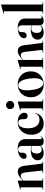

<svg xmlns="http://www.w3.org/2000/svg" viewBox="1279 -2061 792 3390"><g transform="rotate(-90 1675.0 -366.0)"><path d="M181.5 -442V-362L184.5 -364.5Q234 -409 270.2 -429Q306.5 -449 338 -449Q384 -449 409.5 -420.2Q435 -391.5 442.5 -330.5L480 -30.5Q482 -13.5 495 -11L519.5 -6.5Q524 -6 524 -3Q524 0 520 0H315Q310.5 0 310.5 -3Q310.5 -6 316 -7L344.5 -12Q360 -14.5 358 -30.5L325 -318.5Q319.5 -359 305.8 -377.5Q292 -396 264 -396Q230 -396 189 -359L181.5 -352V-27.5Q181.5 -14 193.5 -12L221 -7Q226 -6.5 226 -3Q226 0 222 0H20.5Q16.5 0 16.5 -3Q16.5 -5.5 21.5 -6.5L50 -12Q62 -14 62 -27V-392.5Q62 -399 55.5 -399H23Q18.5 -399 18.5 -402.5Q18.5 -404.5 22.5 -406L166 -446Q173 -448 176 -448Q181.5 -448 181.5 -442Z M540 -97Q540 -151.5 585 -184.8Q630 -218 728 -218Q749 -218 764.5 -215Q780 -212 793 -207V-368Q793 -442 735 -442Q703.5 -442 688.2 -426.5Q673 -411 673 -391V-350.5Q673 -326 655.2 -308.8Q637.5 -291.5 610 -291.5Q590.5 -291.5 577.8 -303.5Q565 -315.5 565 -339Q565 -365 586 -390.5Q607 -416 648 -432.5Q689 -449 749.5 -449Q831.5 -449 872.2 -414.8Q913 -380.5 913 -317.5V-58Q913 -25 934 -25Q943 -25 950 -30.5Q957 -36 959 -49Q959 -52 961.5 -52Q964 -52 964 -49Q964 -39.5 955.2 -25.8Q946.5 -12 927 -1.5Q907.5 9 875 9Q835 9 816.8 -6.5Q798.5 -22 798.5 -45.5Q775.5 -18.5 740.8 -4.8Q706 9 667 9Q610.5 9 575.2 -20.8Q540 -50.5 540 -97ZM659 -114.5Q659 -70.5 678.5 -47.8Q698 -25 729 -25Q765 -25 793 -50.5V-200.5Q766.5 -210 737 -210Q699 -210 679 -185Q659 -160 659 -114.5Z M1379.5 -331.5Q1379.5 -305 1364.2 -289Q1349 -273 1323 -273Q1296 -273 1280.5 -289.2Q1265 -305.5 1265 -337V-373.5Q1265 -404.5 1248.2 -422.5Q1231.5 -440.5 1203 -440.5Q1158 -440.5 1131.5 -394Q1105 -347.5 1105 -268Q1105 -169 1146.2 -117Q1187.5 -65 1250 -65Q1295.5 -65 1328 -85.5Q1360.5 -106 1372 -149.5Q1373 -153 1375.5 -152.5Q1378.5 -152 1377.5 -148Q1362.5 -73 1313 -31.8Q1263.5 9.5 1189.5 9.5Q1133 9.5 1088.2 -15.5Q1043.5 -40.5 1017.5 -89.5Q991.5 -138.5 991.5 -210Q991.5 -278 1019.5 -332.2Q1047.5 -386.5 1097.2 -417.8Q1147 -449 1212.5 -449Q1293.5 -449 1336.5 -415.2Q1379.5 -381.5 1379.5 -331.5Z M1515 -511Q1483.5 -511 1463.8 -532Q1444 -553 1444 -583Q1444 -613.5 1464 -634.5Q1484 -655.5 1515 -655.5Q1546.5 -655.5 1566.8 -634.5Q1587 -613.5 1587 -583Q1587 -553 1566.8 -532Q1546.5 -511 1515 -511ZM1577 -442V-27.5Q1577 -14 1589 -12L1616.5 -7Q1621.5 -6.5 1621.5 -3Q1621.5 0 1617.5 0H1416Q1412 0 1412 -3Q1412 -5.5 1417 -6.5L1445.5 -12Q1457.5 -14 1457.5 -27V-392.5Q1457.5 -399 1451 -399H1418.5Q1414 -399 1414 -402.5Q1414 -404.5 1418 -406L1561.5 -446Q1568.5 -448 1571.5 -448Q1577 -448 1577 -442Z M1884 -449Q1950 -449 2001 -419.5Q2052 -390 2081 -337.8Q2110 -285.5 2110 -217.5Q2110 -150.5 2080.2 -99.2Q2050.5 -48 1998 -19Q1945.5 10 1878 10Q1812 10 1761.2 -18.8Q1710.5 -47.5 1681.8 -98.8Q1653 -150 1653 -217.5Q1653 -285 1682.5 -337.2Q1712 -389.5 1764.2 -419.2Q1816.5 -449 1884 -449ZM1908.5 1.5Q1954.5 -3 1975.5 -61.2Q1996.5 -119.5 1984 -229.5Q1971 -340 1937.5 -392.5Q1904 -445 1855 -440Q1807 -435 1787.2 -376Q1767.5 -317 1780.5 -209Q1793 -100.5 1827.2 -47Q1861.5 6.5 1908.5 1.5Z M2311.5 -442V-362L2314.5 -364.5Q2364 -409 2400.2 -429Q2436.5 -449 2468 -449Q2514 -449 2539.5 -420.2Q2565 -391.5 2572.5 -330.5L2610 -30.5Q2612 -13.5 2625 -11L2649.5 -6.5Q2654 -6 2654 -3Q2654 0 2650 0H2445Q2440.5 0 2440.5 -3Q2440.5 -6 2446 -7L2474.5 -12Q2490 -14.5 2488 -30.5L2455 -318.5Q2449.5 -359 2435.8 -377.5Q2422 -396 2394 -396Q2360 -396 2319 -359L2311.5 -352V-27.5Q2311.5 -14 2323.5 -12L2351 -7Q2356 -6.5 2356 -3Q2356 0 2352 0H2150.5Q2146.5 0 2146.5 -3Q2146.5 -5.5 2151.5 -6.5L2180 -12Q2192 -14 2192 -27V-392.5Q2192 -399 2185.5 -399H2153Q2148.5 -399 2148.5 -402.5Q2148.5 -404.5 2152.5 -406L2296 -446Q2303 -448 2306 -448Q2311.5 -448 2311.5 -442Z M2670 -97Q2670 -151.5 2715 -184.8Q2760 -218 2858 -218Q2879 -218 2894.5 -215Q2910 -212 2923 -207V-368Q2923 -442 2865 -442Q2833.5 -442 2818.2 -426.5Q2803 -411 2803 -391V-350.5Q2803 -326 2785.2 -308.8Q2767.5 -291.5 2740 -291.5Q2720.5 -291.5 2707.8 -303.5Q2695 -315.5 2695 -339Q2695 -365 2716 -390.5Q2737 -416 2778 -432.5Q2819 -449 2879.5 -449Q2961.5 -449 3002.2 -414.8Q3043 -380.5 3043 -317.5V-58Q3043 -25 3064 -25Q3073 -25 3080 -30.5Q3087 -36 3089 -49Q3089 -52 3091.5 -52Q3094 -52 3094 -49Q3094 -39.5 3085.2 -25.8Q3076.5 -12 3057 -1.5Q3037.5 9 3005 9Q2965 9 2946.8 -6.5Q2928.5 -22 2928.5 -45.5Q2905.5 -18.5 2870.8 -4.8Q2836 9 2797 9Q2740.5 9 2705.2 -20.8Q2670 -50.5 2670 -97ZM2789 -114.5Q2789 -70.5 2808.5 -47.8Q2828 -25 2859 -25Q2895 -25 2923 -50.5V-200.5Q2896.5 -210 2867 -210Q2829 -210 2809 -185Q2789 -160 2789 -114.5Z M3290.5 -736.5V-27.5Q3290.5 -14 3302.5 -12L3330 -7Q3335 -6.5 3335 -3Q3335 0 3331 0H3129.5Q3125.5 0 3125.5 -3Q3125.5 -6 3132 -7.5L3159 -12Q3171 -14 3171 -27V-686.5Q3171 -693 3164.5 -693H3132Q3127.5 -693 3127.5 -696.5Q3127.5 -699 3131.5 -700.5L3275 -740.5Q3282 -742 3285 -742Q3290.5 -742 3290.5 -736.5Z"/></g></svg>

Font: Fraunces 144pt S000 SemiBold
Style: Regular
Weight: 600
Version: Version 1.000; ttfautohint (v1.8.3)